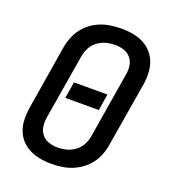

<svg xmlns="http://www.w3.org/2000/svg" viewBox="-137 -844 849 954"><g transform="rotate(20 288.0 -367.5)"><path d="M243 8Q274 8 306.5 2.5Q339 -3 369.5 -18.5Q400 -34 424.5 -58.5Q449 -83 463 -114Q477 -145 482 -177L539 -519Q545 -555 542 -591.5Q539 -628 522.5 -658Q506 -688 477.5 -708Q449 -728 414 -735.5Q379 -743 343 -743Q311 -743 278.5 -737.5Q246 -732 215.5 -717Q185 -702 160.5 -677Q136 -652 122.5 -621.5Q109 -591 103 -559L47 -217Q41 -180 43.5 -144Q46 -108 62.5 -77.5Q79 -47 107.5 -27.5Q136 -8 171 0Q206 8 243 8ZM244 -79Q220 -79 197.5 -86.5Q175 -94 160.5 -112Q146 -130 143 -154Q140 -178 144 -202L201 -544Q205 -568 216.5 -590.5Q228 -613 249 -628.5Q270 -644 293.5 -650Q317 -656 341 -656Q365 -656 387.5 -648.5Q410 -641 424.5 -623Q439 -605 442 -581Q445 -557 440 -533L384 -191Q380 -167 368.5 -144.5Q357 -122 336 -106.5Q315 -91 291.5 -85Q268 -79 244 -79ZM197 -324H374L388 -411H211Z"/></g></svg>

Font: Iosevka Sparkle Medium
Style: Italic
Weight: 500
Italic angle: -9°
Designer: Belleve Invis
Foundry: Belleve Invis
Version: Version 4.5.0; ttfautohint (v1.8.3)